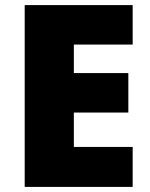

<svg xmlns="http://www.w3.org/2000/svg" viewBox="-20 -734 589 754"><path d="M501 0H77V-714H501V-559H270V-447H484V-292H270V-157H501Z"/></svg>

Font: Noto Sans Ethiopic Black
Style: Regular
Weight: 900
Designer: Monotype Design Team
Foundry: Monotype Imaging Inc.
Version: Version 2.102; ttfautohint (v1.8.4.7-5d5b)